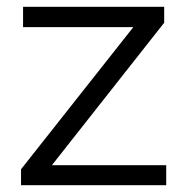

<svg xmlns="http://www.w3.org/2000/svg" viewBox="-20 -546 551 566"><path d="M42 0V-47L373 -466H48V-526H464V-479L133 -59H470V0Z"/></svg>

Font: Belfius21
Style: Regular
Weight: 400
Designer: Montserrat's base design by Julieta Ulanovsky, modified by Coast SPRL for Belfius Bank NV.
Foundry: Montserrat's base design by Julieta Ulanovsky, modified by Coast SPRL for Belfius Bank NV.
Version: Version 2.000;FEAKit 1.0